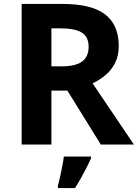

<svg xmlns="http://www.w3.org/2000/svg" viewBox="-20 -734 700 975"><path d="M298 -714Q444 -714 513.5 -661Q583 -608 583 -500Q583 -451 564.5 -414.5Q546 -378 515.5 -352.5Q485 -327 450 -311L660 0H492L322 -274H241V0H90V-714ZM287 -590H241V-397H290Q365 -397 397.5 -422Q430 -447 430 -496Q430 -547 395.5 -568.5Q361 -590 287 -590ZM442 71Q432 93 419.5 117.5Q407 142 392.5 168Q378 194 361 221H274V208Q280 188 285.5 162Q291 136 296.5 109Q302 82 304 61H442Z"/></svg>

Font: Noto Sans Sundanese
Style: Regular
Weight: 400
Designer: Monotype Design Team (Regular), Sérgio L. Martins (other weights)
Foundry: Monotype Imaging Inc.
Version: Version 2.003